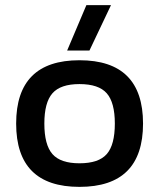

<svg xmlns="http://www.w3.org/2000/svg" viewBox="-20 -719 621 749"><path d="M317 -699H413L329 -522H242ZM43 -237Q43 -484 290 -484Q538 -484 538 -237Q538 10 290 10Q43 10 43 -237ZM428 -237Q428 -319 396.5 -355Q365 -391 290 -391Q216 -391 184.5 -355Q153 -319 153 -237Q153 -154 184.5 -118Q216 -82 290 -82Q365 -82 396.5 -118Q428 -154 428 -237Z"/></svg>

Font: Kanit
Style: Regular
Weight: 400
Designer: Katatrad Team
Foundry: Cadson Demak
Version: Version 1.001